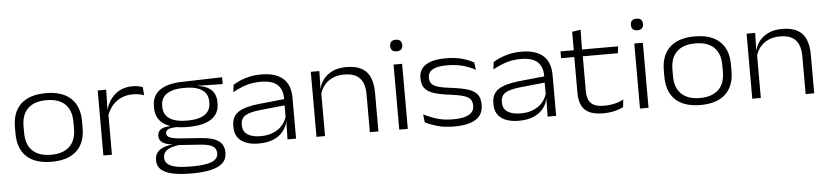

<svg xmlns="http://www.w3.org/2000/svg" viewBox="-47 -947 6129 1419"><g transform="rotate(-5 3017.0 -237.5)"><path d="M303.5 13Q181.5 13 118 -46.5Q54.5 -106 54.5 -218.5V-265Q54.5 -377 118.2 -436.5Q182 -496 303.5 -496Q425 -496 488.8 -436.5Q552.5 -377 552.5 -265V-218.5Q552.5 -106 488.8 -46.5Q425 13 303.5 13ZM303.5 -39Q393.5 -39 441 -84.8Q488.5 -130.5 488.5 -217V-266.5Q488.5 -353 441 -398.5Q393.5 -444 303.5 -444Q213.5 -444 166 -398.5Q118.5 -353 118.5 -266.5V-217Q118.5 -130.5 166 -84.8Q213.5 -39 303.5 -39Z M747 -284.5 732 -331 747.5 -333.5Q768 -406.5 819.2 -448.8Q870.5 -491 947 -491Q971.5 -491 990 -487Q1008.5 -483 1021.5 -477.5L1026.5 -417Q1010 -423.5 989 -427.5Q968 -431.5 943.5 -431.5Q875.5 -431.5 823.8 -394.2Q772 -357 747 -284.5ZM687.5 0V-482.5H750.5L747 -324L751 -320.5V0Z M1328 -155.5Q1212 -155.5 1151.5 -197.2Q1091 -239 1091 -318V-329.5Q1091 -380 1115 -415.2Q1139 -450.5 1189 -470.2Q1239 -490 1316.5 -491.5L1612 -499.5V-449L1427.5 -452.5L1428 -451Q1476.5 -444.5 1505.8 -426.8Q1535 -409 1548.2 -382.2Q1561.5 -355.5 1561.5 -321.5V-310.5Q1561.5 -234 1502.8 -194.8Q1444 -155.5 1328 -155.5ZM1324 137.5H1333.5Q1391.5 137.5 1435 130.2Q1478.5 123 1502.8 105.5Q1527 88 1527 57.5V55.5Q1527 22 1500.2 4.8Q1473.5 -12.5 1411 -17L1238 -29L1263 -30Q1226 -26.5 1196.5 -17Q1167 -7.5 1150 9.5Q1133 26.5 1133 54.5V55.5Q1133 87 1156.8 105Q1180.5 123 1223.5 130.2Q1266.5 137.5 1324 137.5ZM1320 189Q1245 189 1189.2 177.8Q1133.5 166.5 1102.8 140.5Q1072 114.5 1072 68.5V67Q1072 33 1090 11.2Q1108 -10.5 1138 -22Q1168 -33.5 1204 -36.5L1202.5 -37Q1151.5 -43 1128 -60.5Q1104.5 -78 1104.5 -108V-108.5Q1104.5 -127.5 1113.5 -141.5Q1122.5 -155.5 1143.2 -163.8Q1164 -172 1198 -173V-184L1286.5 -160.5L1246 -161.5Q1198.5 -161 1181 -151Q1163.5 -141 1163.5 -122.5Q1163.5 -101.5 1188 -90.8Q1212.5 -80 1275 -75.5L1421.5 -65Q1508.5 -58 1548.2 -29Q1588 0 1588 56.5V58.5Q1588 106.5 1556.2 135.2Q1524.5 164 1467.2 176.5Q1410 189 1333 189ZM1327 -203Q1386 -203 1424.5 -216.2Q1463 -229.5 1482.2 -255.5Q1501.5 -281.5 1501.5 -318.5V-330.5Q1501.5 -367 1482.5 -392.8Q1463.5 -418.5 1425.8 -432Q1388 -445.5 1331 -445.5H1326.5Q1266.5 -445.5 1228 -431.5Q1189.5 -417.5 1171 -391.8Q1152.5 -366 1152.5 -330.5V-319Q1152.5 -282 1171.8 -256Q1191 -230 1229.8 -216.5Q1268.5 -203 1327 -203Z M2053.5 0 2056.5 -135 2054 -147.5V-283L2054.5 -305Q2054.5 -372 2015.2 -406.8Q1976 -441.5 1893.5 -441.5Q1827.5 -441.5 1775.2 -423Q1723 -404.5 1685 -382L1692 -437Q1712.5 -450 1742.5 -463.2Q1772.5 -476.5 1812.5 -485.8Q1852.5 -495 1902 -495Q1959.5 -495 2000.5 -481.2Q2041.5 -467.5 2067.2 -442.5Q2093 -417.5 2105 -382.2Q2117 -347 2117 -303.5V0ZM1840.5 12Q1756.5 12 1709.8 -23.2Q1663 -58.5 1663 -125V-134.5Q1663 -203 1712.2 -235.8Q1761.5 -268.5 1869 -279.5L2063.5 -299.5L2066 -253.5L1876 -234Q1794.5 -226 1760.5 -204.8Q1726.5 -183.5 1726.5 -139V-132Q1726.5 -87.5 1760.8 -64.2Q1795 -41 1858 -41Q1915 -41 1956.8 -60Q1998.5 -79 2024 -110.8Q2049.5 -142.5 2057.5 -181.5L2069.5 -135.5H2056.5Q2049.5 -97.5 2024.2 -63.8Q1999 -30 1953.8 -9Q1908.5 12 1840.5 12Z M2664.5 0V-281Q2664.5 -329.5 2650 -365.5Q2635.5 -401.5 2602 -421.2Q2568.5 -441 2512 -441Q2460.5 -441 2422 -422.2Q2383.5 -403.5 2359.8 -371.5Q2336 -339.5 2328 -299.5L2315.5 -347.5H2329Q2336.5 -386.5 2361.5 -420Q2386.5 -453.5 2429.5 -474Q2472.5 -494.5 2533.5 -494.5Q2604.5 -494.5 2647.2 -469.8Q2690 -445 2709 -398.8Q2728 -352.5 2728 -288V0ZM2268.5 0V-482.5H2332L2329 -347.5L2332 -342.5V0Z M2882.5 0V-482.5H2946V0ZM2914 -578Q2892 -578 2880.8 -589Q2869.5 -600 2869.5 -620V-622.5Q2869.5 -642.5 2880.8 -653.2Q2892 -664 2914 -664Q2936.5 -664 2947.8 -653Q2959 -642 2959 -622.5V-620Q2959 -600 2947.8 -589Q2936.5 -578 2914 -578Z M3290.5 12.5Q3216.5 12.5 3163 -3.2Q3109.5 -19 3075 -37L3068 -97Q3111.5 -74 3165 -57.5Q3218.5 -41 3288 -41Q3363.5 -41 3402.8 -62.2Q3442 -83.5 3442 -127.5V-130.5Q3442 -160.5 3427 -178Q3412 -195.5 3375.2 -206.2Q3338.5 -217 3273 -225Q3196.5 -234.5 3152.5 -250.5Q3108.5 -266.5 3090 -293.8Q3071.5 -321 3071.5 -363V-365.5Q3071.5 -429 3121 -462Q3170.5 -495 3272.5 -495Q3343 -495 3394.5 -479.8Q3446 -464.5 3478 -445.5L3485 -391Q3446.5 -412.5 3395 -427.5Q3343.5 -442.5 3277 -442.5Q3226 -442.5 3194.5 -433.2Q3163 -424 3148.5 -406.5Q3134 -389 3134 -365V-362.5Q3134 -335 3148 -318Q3162 -301 3197.2 -290.8Q3232.5 -280.5 3296.5 -273Q3375 -263.5 3420.5 -248Q3466 -232.5 3485.5 -205Q3505 -177.5 3505 -131.5V-127Q3505 -57 3450.5 -22.2Q3396 12.5 3290.5 12.5Z M3983 0 3986 -135 3983.5 -147.5V-283L3984 -305Q3984 -372 3944.8 -406.8Q3905.5 -441.5 3823 -441.5Q3757 -441.5 3704.8 -423Q3652.5 -404.5 3614.5 -382L3621.5 -437Q3642 -450 3672 -463.2Q3702 -476.5 3742 -485.8Q3782 -495 3831.5 -495Q3889 -495 3930 -481.2Q3971 -467.5 3996.8 -442.5Q4022.5 -417.5 4034.5 -382.2Q4046.5 -347 4046.5 -303.5V0ZM3770 12Q3686 12 3639.2 -23.2Q3592.5 -58.5 3592.5 -125V-134.5Q3592.5 -203 3641.8 -235.8Q3691 -268.5 3798.5 -279.5L3993 -299.5L3995.5 -253.5L3805.5 -234Q3724 -226 3690 -204.8Q3656 -183.5 3656 -139V-132Q3656 -87.5 3690.2 -64.2Q3724.5 -41 3787.5 -41Q3844.5 -41 3886.2 -60Q3928 -79 3953.5 -110.8Q3979 -142.5 3987 -181.5L3999 -135.5H3986Q3979 -97.5 3953.8 -63.8Q3928.5 -30 3883.2 -9Q3838 12 3770 12Z M4396.5 11.5Q4332 11.5 4292.8 -7Q4253.5 -25.5 4235.8 -62.8Q4218 -100 4218 -156.5V-444.5H4281V-163Q4281 -102 4310.2 -72.8Q4339.5 -43.5 4410 -43.5Q4447.5 -43.5 4483.2 -52Q4519 -60.5 4551 -77.5L4545 -21.5Q4515.5 -6 4476.8 2.8Q4438 11.5 4396.5 11.5ZM4120 -421.5V-472H4548L4541.5 -421.5ZM4218.5 -465V-609L4282 -618.5L4279.5 -465Z M4668.5 0V-482.5H4732V0ZM4700 -578Q4678 -578 4666.8 -589Q4655.5 -600 4655.5 -620V-622.5Q4655.5 -642.5 4666.8 -653.2Q4678 -664 4700 -664Q4722.5 -664 4733.8 -653Q4745 -642 4745 -622.5V-620Q4745 -600 4733.8 -589Q4722.5 -578 4700 -578Z M5117.5 13Q4995.5 13 4932 -46.5Q4868.5 -106 4868.5 -218.5V-265Q4868.5 -377 4932.2 -436.5Q4996 -496 5117.5 -496Q5239 -496 5302.8 -436.5Q5366.5 -377 5366.5 -265V-218.5Q5366.5 -106 5302.8 -46.5Q5239 13 5117.5 13ZM5117.5 -39Q5207.5 -39 5255 -84.8Q5302.5 -130.5 5302.5 -217V-266.5Q5302.5 -353 5255 -398.5Q5207.5 -444 5117.5 -444Q5027.5 -444 4980 -398.5Q4932.5 -353 4932.5 -266.5V-217Q4932.5 -130.5 4980 -84.8Q5027.5 -39 5117.5 -39Z M5897.5 0V-281Q5897.5 -329.5 5883 -365.5Q5868.5 -401.5 5835 -421.2Q5801.5 -441 5745 -441Q5693.5 -441 5655 -422.2Q5616.5 -403.5 5592.8 -371.5Q5569 -339.5 5561 -299.5L5548.5 -347.5H5562Q5569.5 -386.5 5594.5 -420Q5619.5 -453.5 5662.5 -474Q5705.5 -494.5 5766.5 -494.5Q5837.5 -494.5 5880.2 -469.8Q5923 -445 5942 -398.8Q5961 -352.5 5961 -288V0ZM5501.5 0V-482.5H5565L5562 -347.5L5565 -342.5V0Z"/></g></svg>

Font: Anek Gujarati SemiExpanded Light
Style: Regular
Weight: 300
Width: 6
Designer: Mrunmayee Ghaisas (Gujarati), Yesha Goshar (Latin)
Foundry: Ek Type
Version: Version 1.003